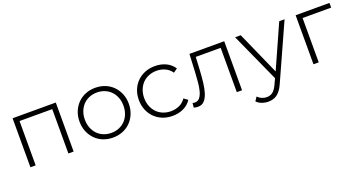

<svg xmlns="http://www.w3.org/2000/svg" viewBox="-44 -1127 3576 1925"><g transform="rotate(-20 1743.5 -164.5)"><path d="M162 0H106V-523H567V0H511V-473H162Z M988 4Q931 4 883 -15.5Q835 -35 800 -70.5Q765 -106 745 -155Q725 -204 725 -262Q725 -320 745 -368.5Q765 -417 800 -452.5Q835 -488 883 -507.5Q931 -527 988 -527Q1045 -527 1093 -507.5Q1141 -488 1176 -452.5Q1211 -417 1231 -368.5Q1251 -320 1251 -262Q1251 -204 1231 -155Q1211 -106 1176 -70.5Q1141 -35 1093 -15.5Q1045 4 988 4ZM988 -46Q1032 -46 1070 -61.5Q1108 -77 1135.5 -105.5Q1163 -134 1178.5 -174Q1194 -214 1194 -262Q1194 -310 1178.5 -349.5Q1163 -389 1135.5 -417.5Q1108 -446 1070 -461.5Q1032 -477 988 -477Q944 -477 906 -461.5Q868 -446 840.5 -417.5Q813 -389 797.5 -349.5Q782 -310 782 -262Q782 -214 797.5 -174Q813 -134 840.5 -105.5Q868 -77 906 -61.5Q944 -46 988 -46Z M1624 4Q1566 4 1517.5 -15.5Q1469 -35 1433.5 -70.5Q1398 -106 1378 -155Q1358 -204 1358 -262Q1358 -321 1378 -369.5Q1398 -418 1433.5 -453Q1469 -488 1517.5 -507.5Q1566 -527 1624 -527Q1688 -527 1740.5 -502.5Q1793 -478 1825 -429L1783 -399Q1755 -439 1713.5 -458Q1672 -477 1624 -477Q1579 -477 1540.5 -461.5Q1502 -446 1474.5 -418Q1447 -390 1431 -350Q1415 -310 1415 -262Q1415 -213 1431 -173.5Q1447 -134 1474.5 -105.5Q1502 -77 1540.5 -61.5Q1579 -46 1624 -46Q1672 -46 1713.5 -64.5Q1755 -83 1783 -124L1825 -94Q1793 -45 1740.5 -20.5Q1688 4 1624 4Z M1854 -50Q1860 -48 1866.5 -47Q1873 -46 1878 -46Q1911 -46 1931 -71.5Q1951 -97 1961.5 -138Q1972 -179 1976.5 -232.5Q1981 -286 1984 -341L1993 -523H2364V0H2308V-473H2042L2035 -336Q2031 -267 2024 -205.5Q2017 -144 2002 -97Q1987 -50 1961.5 -22.5Q1936 5 1894 5Q1873 5 1849 -2Z M2745 -62 2951 -523H3008L2741 69Q2725 106 2707 130.5Q2689 155 2668.5 170Q2648 185 2624.5 191.5Q2601 198 2575 198Q2539 198 2506.5 186Q2474 174 2451 151L2479 109Q2520 150 2575 150Q2611 150 2638 130Q2665 110 2689 58L2716 -1L2480 -523H2540Z M3182 0H3126V-523H3487V-473H3182Z"/></g></svg>

Font: Montserrat-Alt1 Light
Style: Regular
Weight: 300
Designer: Differentunic
Foundry: Differentunic
Version: Version 7.222